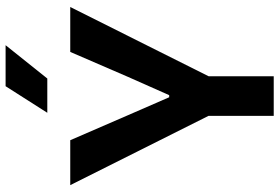

<svg xmlns="http://www.w3.org/2000/svg" viewBox="-176 -822 998 686"><g transform="rotate(-90 323.0 -479.0)"><path d="M252 0V-233L4.5 -727H165L254.5 -520.5L318.5 -373.5H326L391 -520L480.5 -727H641L393.5 -232.5V0ZM263 -809 358 -958H504.5L385.5 -809Z"/></g></svg>

Font: Spline Sans SemiBold
Style: Regular
Weight: 600
Designer: Eben Sorkin, Mirko Velimirovic
Foundry: Sorkin Type
Version: Version 1.000; ttfautohint (v1.8.3)